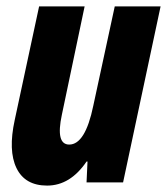

<svg xmlns="http://www.w3.org/2000/svg" viewBox="-20 -569 521 599"><path d="M127 10Q58 10 31.5 -44.5Q5 -99 26 -195L102 -549H244L173 -211Q153 -118 196 -118Q246 -118 271 -239L338 -549H481L364 0H250L253 -65H250Q199 10 127 10Z"/></svg>

Font: Noto Sans ExtraCondensed ExtraBold
Style: Italic
Weight: 800
Width: 2
Italic angle: -12°
Designer: Monotype Design Team
Foundry: Monotype Imaging Inc.
Version: Version 2.013; ttfautohint (v1.8.4.7-5d5b)